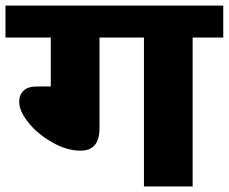

<svg xmlns="http://www.w3.org/2000/svg" viewBox="-35 -674 827 694"><path d="M485.3 0V-538.4H324.6V-210.3Q324.6 -129.4 256.3 -129.4Q206.3 -129.4 153.2 -159.8Q100.1 -190.1 67.2 -231.5Q34.4 -273 34.4 -305.9Q34.4 -331.1 50.3 -346.3Q66.2 -361.5 98.6 -361.5H148.6V-538.4H-15.2V-653.7H772V-538.4H661.3V0Z"/></svg>

Font: Khula ExtraBold
Style: Regular
Weight: 800
Designer: Erin McLaughlin, Steve Matteson
Version: Version 1.002;PS 1.0;hotconv 1.0.72;makeotf.lib2.5.5900; ttf